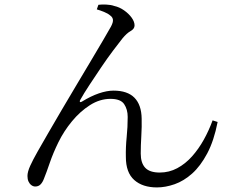

<svg xmlns="http://www.w3.org/2000/svg" viewBox="-20 -787 1040 839"><path d="M666 32Q603 32 566.5 -0.5Q530 -33 530 -101Q529 -143 533.5 -187.5Q538 -232 538 -276Q538 -309 522.5 -332Q507 -355 463 -355Q416 -355 373 -327.5Q330 -300 294.5 -257Q259 -214 235 -165Q212 -118 197.5 -75.5Q183 -33 172 -6Q166 10 157 19Q148 28 134 28Q125 28 117 22Q109 16 104.5 6Q100 -4 100 -18Q100 -36 112 -62.5Q124 -89 144.5 -125Q165 -161 191 -206Q217 -251 249 -305.5Q281 -360 314.5 -416Q348 -472 378 -522.5Q408 -573 431 -612Q454 -651 465 -671Q475 -690 473.5 -701Q472 -712 462 -719Q452 -728 434.5 -735Q417 -742 403 -746L410 -766Q425 -768 445 -767Q465 -766 479 -761Q502 -756 522.5 -741.5Q543 -727 555.5 -709.5Q568 -692 568 -676Q568 -661 551 -651.5Q534 -642 515 -619Q500 -600 475 -567Q450 -534 423 -494Q396 -454 371 -416Q346 -378 331 -351Q327 -345 329.5 -342Q332 -339 338 -343Q377 -367 412 -379Q447 -391 476 -391Q537 -391 567.5 -360Q598 -329 599 -269Q600 -234 597.5 -192.5Q595 -151 595 -116Q595 -75 614.5 -54Q634 -33 678 -33Q719 -33 754.5 -52Q790 -71 819 -103.5Q848 -136 870.5 -176.5Q893 -217 909 -261L931 -254Q915 -172 885.5 -116.5Q856 -61 819.5 -28.5Q783 4 743 18Q703 32 666 32Z"/></svg>

Font: Noto Serif TC
Style: Regular
Weight: 400
Designer: Ryoko NISHIZUKA  (kana & ideographs); Frank Grießhammer (Latin, Greek & Cyrillic); Wenlong ZHANG  (bopomofo); Sandoll Co
Foundry: Adobe
Version: Version 2.003-H1;hotconv 1.1.1;makeotfexe 2.6.0